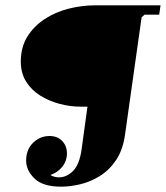

<svg xmlns="http://www.w3.org/2000/svg" viewBox="-20 -690 622 720"><path d="M337 -670H582L577 -635H522L511 -625L449 -186Q441 -128 415.5 -90Q390 -52 354.5 -30Q319 -8 281 1Q243 10 209 10Q141 10 109.5 -20.5Q78 -51 78 -88Q78 -129 104 -154.5Q130 -180 166 -180Q195 -180 213 -161.5Q231 -143 231 -115Q231 -86 213 -64Q195 -42 169 -34Q175 -30 183 -27.5Q191 -25 201 -25Q230 -25 254 -49Q278 -73 286 -130L308 -290H283Q243 -290 203.5 -300.5Q164 -311 131 -331.5Q98 -352 78 -384Q58 -416 58 -459Q58 -513 82.5 -552.5Q107 -592 147.5 -618.5Q188 -645 237.5 -657.5Q287 -670 337 -670Z"/></svg>

Font: Brygada 1918
Style: Bold Italic
Weight: 700
Italic angle: -8°
Designer: Mateusz Machalski | Borys Kosmynka | Przemek Hoffer
Foundry: NIEPODLEGLA 2018
Version: Version 3.006